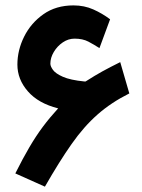

<svg xmlns="http://www.w3.org/2000/svg" viewBox="-20 -677 533 722"><path d="M260.3 -531.7Q236.8 -531.7 216.1 -517.6Q195.3 -503.4 182.4 -481.7Q169.4 -460 169.4 -437.5Q169.4 -427.7 179.2 -414.1Q189 -400.4 216.6 -388.2Q244.1 -376 297.4 -370.6Q298.3 -370.6 299.6 -370.6Q300.8 -370.6 301.8 -370.6Q336.9 -393.1 365.2 -408.7Q393.6 -424.3 432.1 -443.4L466.3 -325.7Q397.9 -291.5 346.7 -246.3Q295.4 -201.2 249.3 -135.5Q203.1 -69.8 148.9 24.9L37.6 -24.9Q65.9 -81.5 90.6 -123.5Q115.2 -165.5 141.1 -200.2Q167 -234.9 198.7 -269.5Q124.5 -288.1 85 -333.3Q45.4 -378.4 45.4 -434.1Q45.4 -488.3 70.8 -539.3Q96.2 -590.3 143.3 -623.5Q190.4 -656.7 256.3 -656.7Q296.9 -656.7 330.8 -641.6Q364.7 -626.5 394 -604.5L354 -496.1Q333.5 -509.3 312.3 -520.5Q291 -531.7 260.3 -531.7Z"/></svg>

Font: Vazir UI
Style: Bold-UI
Weight: 700
Designer: Saber Rastikerdar
Foundry: Saber Rastikerdar
Version: Version 30.1.0